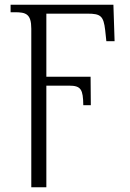

<svg xmlns="http://www.w3.org/2000/svg" viewBox="-20 -556 554 816"><path d="M113 -434V240H177V-192H274C325 -192 333 -175 334 -109H366L365 -230H177V-498H352C408 -498 420 -488 427 -428L432 -381H467L462 -536H25V-504H43C90 -504 113 -497 113 -434Z"/></svg>

Font: Noto Serif Light
Style: Regular
Weight: 300
Designer: Monotype Design Team
Foundry: Monotype Imaging Inc.
Version: Version 2.013